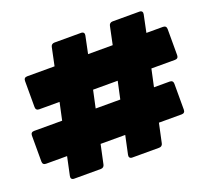

<svg xmlns="http://www.w3.org/2000/svg" viewBox="-133 -897 1151 1055"><g transform="rotate(-20 442.5 -370.0)"><path d="M261 -722 239 -617H79C66 -617 59 -610 59 -597V-444C59 -431 66 -424 79 -424H198L176 -322H12C-1 -322 -8 -315 -8 -302V-150C-8 -137 -1 -130 12 -130H135L112 -22C109 -9 115 0 129 0H285C297 0 305 -7 307 -18L331 -130H475L452 -22C449 -9 455 0 469 0H626C638 0 646 -7 648 -18L672 -130H805C818 -130 825 -137 825 -150V-302C825 -315 818 -322 805 -322H713L735 -424H873C886 -424 893 -431 893 -444V-597C893 -610 886 -617 873 -617H776L797 -718C800 -731 794 -740 780 -740H623C611 -740 603 -733 601 -722L579 -617H435L456 -718C459 -731 453 -740 439 -740H283C271 -740 263 -733 261 -722ZM372 -322 394 -424H538L516 -322Z"/></g></svg>

Font: Malmofest Black-Rounded
Style: Regular
Weight: 800
Designer: Jonny Pinhorn (Poppins), Kolossal
Version: Version 1.004;Glyphs 3.1.2 (3151)